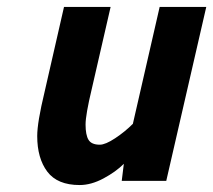

<svg xmlns="http://www.w3.org/2000/svg" viewBox="-20 -520 613 552"><path d="M87 -129Q87 -168 108 -255L164 -500H298L244 -265Q226 -190 226 -162Q226 -132 234.5 -118Q243 -104 267 -104Q283 -104 311 -122.5Q339 -141 362 -164L439 -500H573L458 0H330L336 -49Q313 -26 277.5 -7Q242 12 209 12Q145 12 116 -26.5Q87 -65 87 -129Z"/></svg>

Font: Cairo
Style: Bold Italic
Weight: 700
Italic angle: -13°
Designer: Mohamed Gaber, Accademia di Belle Arti di Urbino and others
Foundry: Kief Type Foundry, Accademia di Belle Arti di Urbino and others
Version: Version 3.011